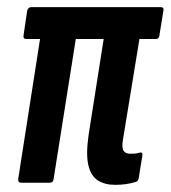

<svg xmlns="http://www.w3.org/2000/svg" viewBox="-20 -511 477 537"><path d="M302 6Q273 6 253.5 -6.5Q234 -19 227 -49.5Q220 -80 228 -135L270 -402H192L130 -11Q129 0 119 0H38Q30 0 31 -11L92 -402H53Q44 -402 46 -413L56 -481Q59 -491 67 -491H430Q439 -491 437 -481L426 -413Q425 -402 416 -402H370L324 -121Q320 -98 325.5 -89.5Q331 -81 344 -81Q352 -81 358 -81.5Q364 -82 370 -84Q380 -87 378 -75L368 -13Q367 -4 359 -2Q346 2 332 4Q318 6 302 6Z"/></svg>

Font: Sofia Sans Extra Condensed
Style: Bold Italic
Weight: 700
Italic angle: -9°
Designer: Botio Nikoltchev, Ani Petrova
Foundry: lettersoup
Version: Version 4.101